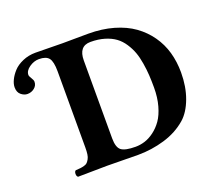

<svg xmlns="http://www.w3.org/2000/svg" viewBox="-111 -798 1068 950"><g transform="rotate(-20 423.0 -322.5)"><path d="M301.8 0 147.9 2Q140.6 -2.4 140.6 -15.1Q140.6 -27.8 147.9 -32.2Q164.6 -33.2 173.6 -34.2Q182.6 -35.2 193.8 -38.3Q205.1 -41.5 210.4 -47.1Q215.8 -52.7 221.4 -62.5Q227.1 -72.3 229 -86.9Q231 -101.6 231 -122.1V-522.9Q231 -574.2 216.3 -592.8Q201.7 -611.3 164.1 -611.3Q137.7 -611.3 113.3 -594.2Q88.9 -577.1 88.9 -555.2Q88.9 -548.8 97.4 -535.6Q106 -522.5 106 -513.7Q106 -494.1 90.1 -481.2Q74.2 -468.3 53.2 -468.3Q36.1 -468.3 20 -481.4Q3.9 -494.6 3.9 -521Q3.9 -538.6 13.9 -559.3Q23.9 -580.1 42.2 -600.1Q60.5 -620.1 91.6 -633.5Q122.6 -647 159.2 -647Q179.2 -647 232.4 -646Q285.6 -645 301.8 -645Q320.3 -645 364.5 -645.5Q408.7 -646 437 -646Q509.3 -646 569.3 -628.7Q629.4 -611.3 672.4 -580.6Q715.3 -549.8 745.1 -507.6Q774.9 -465.3 789.1 -415.3Q803.2 -365.2 803.2 -309.1Q803.2 -234.4 781 -174.3Q758.8 -114.3 722.2 -82Q672.4 -38.6 604 -18.3Q535.6 2 463.9 2Q443.8 2 382.8 1Q321.8 0 301.8 0ZM371.1 -119.1Q371.1 -70.8 391.6 -55.4Q412.1 -40 466.8 -40Q490.7 -40 515.4 -47.6Q540 -55.2 564.9 -73.7Q589.8 -92.3 608.9 -119.4Q627.9 -146.5 639.9 -189.2Q651.9 -231.9 651.9 -284.2Q651.9 -320.3 650.1 -349.6Q648.4 -378.9 642.8 -413.3Q637.2 -447.8 627.7 -473.9Q618.2 -500 601.6 -525.4Q585 -550.8 562.5 -567.4Q540 -584 507.1 -594Q474.1 -604 433.1 -604Q371.1 -604 371.1 -528.8Z"/></g></svg>

Font: Linux Libertine G
Style: Bold
Weight: 700
Designer: Philipp H. Poll
Foundry: Philipp H. Poll
Version: Version 5.0.3